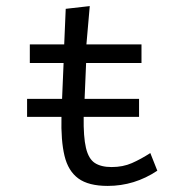

<svg xmlns="http://www.w3.org/2000/svg" viewBox="-20 -603 603 631"><path d="M69 -219V-278H184L189 -396H78V-457H191L196 -574L275 -583L264 -457H445V-396H263L258 -278H437V-219H255Q254 -153 262.5 -117Q271 -81 291.5 -67.5Q312 -54 347 -54Q384 -54 413.5 -67Q443 -80 474 -100L497 -42Q422 8 334 8Q271 8 237.5 -16.5Q204 -41 192 -91Q180 -141 182 -219Z"/></svg>

Font: Inconsolata SemiExpanded
Style: Regular
Weight: 400
Width: 6
Monospace: yes
Designer: Raph Levien, Cyreal, Brenton Simpson
Foundry: Raph Levien, Cyreal, Google
Version: Version 3.100; ttfautohint (v1.8.4.7-5d5b)